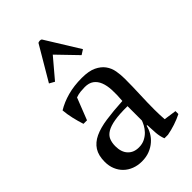

<svg xmlns="http://www.w3.org/2000/svg" viewBox="-220 -795 885 885"><g transform="rotate(-45 222.0 -352.5)"><path d="M368.2 -117.2Q368.2 -97.7 368.9 -83.3Q369.6 -68.8 370.6 -52.7L432.1 -43.9V-24.9Q410.2 -13.7 382.8 -4.6Q355.5 4.4 330.6 8.8H307.6Q299.3 -12.2 297.4 -36.6Q295.4 -61 294.4 -90.3H290.5Q286.6 -72.3 276.4 -54.2Q266.1 -36.1 249.5 -21.5Q232.9 -6.8 210.2 2.2Q187.5 11.2 159.2 11.2Q132.3 11.2 109.6 2.4Q86.9 -6.3 70.6 -22.2Q54.2 -38.1 45.2 -60.1Q36.1 -82 36.1 -108.9Q36.1 -150.4 52.7 -176.5Q69.3 -202.6 101.6 -217.8Q133.8 -232.9 181.6 -239.7Q229.5 -246.6 292 -250Q295.4 -288.1 293.9 -319.1Q292.5 -350.1 283.7 -372.1Q274.9 -394 258.3 -406Q241.7 -418 214.8 -418Q202.1 -418 186.8 -416.5Q171.4 -415 155.8 -409.2L113.8 -302.2H90.8Q82 -329.1 75.4 -357.7Q68.8 -386.2 66.4 -414.1Q100.1 -434.6 141.8 -446Q183.6 -457.5 234.9 -457.5Q280.3 -457.5 307.4 -444.6Q334.5 -431.6 349.1 -411.4Q363.8 -391.1 368.2 -365.7Q372.6 -340.3 372.6 -315.4Q372.6 -262.2 370.4 -212.6Q368.2 -163.1 368.2 -117.2ZM194.8 -44.4Q217.3 -44.4 234.4 -53.2Q251.5 -62 263.2 -74.5Q274.9 -86.9 282 -100.3Q289.1 -113.8 292 -122.6V-216.3Q239.7 -216.8 206.8 -211.2Q173.8 -205.6 154.8 -194.1Q135.7 -182.6 128.7 -165.3Q121.6 -147.9 121.6 -125.5Q121.6 -86.9 141.4 -65.7Q161.1 -44.4 194.8 -44.4ZM135.3 -532.2 109.9 -546.4 208 -712.9Q212.4 -715.3 219 -715.8Q225.6 -716.3 230 -712.9L332.5 -547.4L308.6 -532.2L216.3 -627.9Z"/></g></svg>

Font: PT Astra Serif
Style: Regular
Weight: 400
Designer: A.Korolkova, I. Chaeva
Foundry: ParaType Ltd
Version: Version 1.002